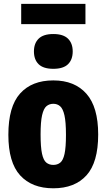

<svg xmlns="http://www.w3.org/2000/svg" viewBox="-20 -980 560 1010"><path d="M260.5 10.5Q148 10.5 86 -57.5Q24 -125.5 24 -271Q24 -419.5 85.8 -488.2Q147.5 -557 260.5 -557Q372.5 -557 434.5 -487Q496.5 -417 496.5 -272.5Q496.5 -125.5 434.8 -57.5Q373 10.5 260.5 10.5ZM260.5 -112.5Q282 -112.5 297 -124.5Q312 -136.5 319.5 -170.5Q327 -204.5 327 -270.5Q327 -338.5 319 -373.5Q311 -408.5 296.2 -421.2Q281.5 -434 260.5 -434Q239.5 -434 224.5 -421.5Q209.5 -409 201.5 -374.2Q193.5 -339.5 193.5 -273Q193.5 -206 201 -171.5Q208.5 -137 223.5 -124.8Q238.5 -112.5 260.5 -112.5ZM260.5 -618Q208 -618 183.2 -642.2Q158.5 -666.5 158.5 -709.5Q158.5 -752 183.2 -776.5Q208 -801 260.5 -801Q313 -801 337.8 -776.5Q362.5 -752 362.5 -709.5Q362.5 -666.5 337.8 -642.2Q313 -618 260.5 -618ZM91.5 -853V-959.5H429.5V-853Z"/></svg>

Font: Encode Sans Condensed ExtraBold
Style: Regular
Weight: 800
Width: 3
Designer: Multiple Designers
Foundry: Impallari Type
Version: Version 3.000; ttfautohint (v1.8.3) -l 8 -r 50 -G 200 -x 14 